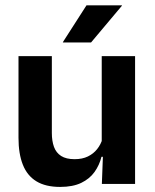

<svg xmlns="http://www.w3.org/2000/svg" viewBox="-20 -706 594 737"><path d="M179 -490.5V-195.5Q179 -165 187.2 -142.2Q195.5 -119.5 214.8 -107.2Q234 -95 266.5 -95Q296 -95 317.5 -105.5Q339 -116 353 -133.8Q367 -151.5 373.5 -173.5L393.5 -104H369.5Q361.5 -72 342.8 -45.8Q324 -19.5 291.8 -4Q259.5 11.5 211 11.5Q155 11.5 119.8 -10Q84.5 -31.5 67.8 -73.5Q51 -115.5 51 -177V-490.5ZM498.5 -490.5V0H371L375.5 -119L370.5 -129.5V-490.5ZM312 -685.5H448V-684L329.5 -543H221.5V-544.5Z"/></svg>

Font: Anek Gurmukhi SemiBold
Style: Regular
Weight: 600
Designer: Sarang Kulkarni (Gurmukhi), Yesha Goshar (Latin)
Foundry: Ek Type
Version: Version 1.003